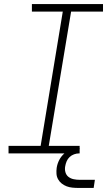

<svg xmlns="http://www.w3.org/2000/svg" viewBox="-20 -755 540 945"><path d="M22 0V-37H180L289 -698H137V-735H487V-698H330L220 -37H372V0ZM366 170Q351 170 336 168.5Q321 167 308 162Q295 157 284 148.5Q273 140 266 127.5Q259 115 258 100.5Q257 86 259 71Q262 51 271.5 32.5Q281 14 297 0Q313 -14 333 -19.5Q353 -25 373 -25L369 0Q357 0 344.5 4.5Q332 9 322.5 18Q313 27 308 39Q303 51 301 63Q298 78 302 92.5Q306 107 317 115.5Q328 124 342.5 127Q357 130 372 130H447L441 170Z"/></svg>

Font: Iosevka Slab Extralight
Style: Italic
Weight: 200
Italic angle: -9°
Monospace: yes
Designer: Belleve Invis
Foundry: Belleve Invis
Version: Version 11.1.1; ttfautohint (v1.8.3)